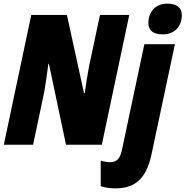

<svg xmlns="http://www.w3.org/2000/svg" viewBox="-20 -796 1020 1056"><path d="M876 -607C941 -607 980 -652 980 -713C980 -757 948 -776 900 -776C829 -776 796 -724 796 -670C796 -626 825 -607 876 -607ZM1 0H162L221 -279C230 -322 239 -394 246 -445H249L343 0H540L691 -714H530L471 -437C463 -398 453 -334 446 -284H442L348 -714H152ZM616 240C742 240 791 163 815 45L942 -553H774L651 27C641 76 622 96 586 96C572 96 550 93 534 87V228C560 237 589 240 616 240Z"/></svg>

Font: Noto Sans Condensed Black
Style: Italic
Weight: 900
Width: 3
Italic angle: -12°
Designer: Monotype Design Team
Foundry: Monotype Imaging Inc.
Version: Version 2.013